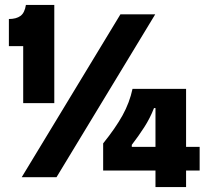

<svg xmlns="http://www.w3.org/2000/svg" viewBox="-20 -718 844 778"><path d="M74 -300V-531H16V-641Q46 -641 63 -653.5Q80 -666 85 -698H200V-300ZM68 0 468 -660H609L209 0ZM398 -27V-137Q448 -199 476.5 -250.5Q505 -302 517 -358H734V-123H789V-27H734V40H610V-27ZM514 -123H610V-280H604Q588 -239 564.5 -202.5Q541 -166 514 -131Z"/></svg>

Font: Bricolage Grotesque 96pt Bricolage Grotesque 48pt Regular
Style: Bold
Weight: 700
Designer: Mathieu Triay
Foundry: Atelier Triay
Version: Version 1.001; ttfautohint (v1.8.4.7-5d5b);gftools[0.9.33.de